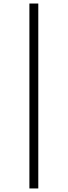

<svg xmlns="http://www.w3.org/2000/svg" viewBox="-20 -816 385 1094"><path d="M198.2 257.8V-795.9H147.5V257.8Z"/></svg>

Font: FreeUniversal
Style: Regular
Weight: 400
Version: Version 1.001